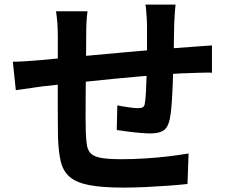

<svg xmlns="http://www.w3.org/2000/svg" viewBox="-20 -805 1040 859"><path d="M765.5 -784.5Q764.5 -777.1 763.2 -761.5Q761.9 -745.9 761 -728.9Q760.1 -711.9 759.4 -698.2Q758.6 -664.8 758.2 -634Q757.8 -603.3 757.3 -575.7Q756.8 -548 755.8 -522Q754.8 -478.3 752.9 -430.3Q751 -382.2 748.1 -340.9Q745.2 -299.6 740 -274.2Q731.9 -234.7 711.7 -221.4Q691.5 -208 653 -208Q635.5 -208 606.3 -210.5Q577 -213 548.6 -216.8Q520.1 -220.6 502.3 -223.4L504.9 -333.5Q528.4 -328.8 555.6 -325Q582.7 -321.1 597 -321.1Q612.2 -321.1 619.5 -325.5Q626.8 -329.9 628.2 -344.3Q631.4 -363.5 632.8 -392.2Q634.1 -420.9 635.4 -455.2Q636.8 -489.5 637.5 -523.2Q637.8 -550 637.8 -577.6Q637.8 -605.2 637.8 -634.5Q637.8 -663.9 637.8 -692.8Q637.8 -705.9 636.5 -723.4Q635.2 -740.9 633.9 -757.9Q632.6 -775 630.6 -784.5ZM371.6 -754.6Q368.3 -729.8 367 -706.2Q365.7 -682.6 365.7 -650.6Q365.7 -623.8 365.2 -578.8Q364.7 -533.9 364.2 -481.3Q363.7 -428.6 363.3 -376.2Q362.9 -323.7 362.9 -280.8Q362.9 -237.8 363.9 -213Q365.1 -176.1 369.4 -152.6Q373.7 -129.2 389 -116Q404.4 -102.8 436.6 -97.8Q468.8 -92.7 524.6 -92.7Q573.7 -92.7 628.7 -96.1Q683.8 -99.5 735.1 -105.7Q786.4 -111.9 823.7 -118.4L818.8 18.1Q785.8 21.9 736.8 25.5Q687.8 29.1 634.7 31.7Q581.5 34.3 533.7 34.3Q436.7 34.3 378.6 23Q320.6 11.8 291 -14.4Q261.4 -40.5 251.4 -84.3Q241.4 -128.2 239.4 -193.1Q239.4 -214.9 238.9 -251.8Q238.4 -288.6 238.4 -334.5Q238.4 -380.3 238.4 -428.1Q238.4 -475.9 238.5 -519.6Q238.6 -563.2 238.6 -595.9Q238.6 -628.6 238.6 -643.6Q238.6 -674.8 236.6 -701.7Q234.5 -728.6 230.7 -754.6ZM37.4 -528.9Q58.7 -528.9 91.7 -530.8Q124.7 -532.7 162.5 -536.1Q192.8 -539.1 251.9 -544.7Q311 -550.3 386.3 -557.1Q461.5 -563.9 542.7 -571.4Q623.9 -578.9 699.1 -585.1Q774.4 -591.2 832.4 -594.9Q852.9 -596.7 879.4 -598.4Q905.9 -600.1 928.3 -601.8V-479.5Q919.9 -480.5 901.8 -480.1Q883.8 -479.7 864.5 -479.3Q845.2 -478.9 831.6 -478.1Q792.9 -477.4 737.1 -473.5Q681.2 -469.6 617 -464.1Q552.8 -458.6 486.3 -452.1Q419.9 -445.6 358.9 -439Q297.8 -432.4 248.8 -427.1Q199.7 -421.9 171 -418.7Q155.2 -416.7 132 -413.2Q108.7 -409.8 86.3 -406.6Q64 -403.5 50.8 -401.5Z"/></svg>

Font: Noto Sans TC
Style: Regular
Weight: 100
Designer: Ryoko NISHIZUKA 西塚涼子 (kana, bopomofo & ideographs); Paul D. Hunt (Latin, Greek & Cyrillic); Sandoll Communications 산돌커뮤니
Foundry: Adobe
Version: Version 2.004;hotconv 1.0.118;makeotfexe 2.5.65603